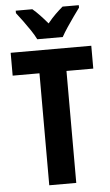

<svg xmlns="http://www.w3.org/2000/svg" viewBox="-61 -973 583 1013"><g transform="rotate(-5 230.0 -466.5)"><path d="M301 0H158V-593H16V-714H443V-593H301ZM396 -920Q382 -901 363.5 -875Q345 -849 327 -822Q309 -795 297 -773H162Q152 -794 134 -821Q116 -848 96.5 -874.5Q77 -901 62 -920V-933H150Q168 -918 188 -897Q208 -876 229 -851Q251 -878 270.5 -897Q290 -916 310 -933H396Z"/></g></svg>

Font: Noto Sans Display Condensed
Style: Bold
Weight: 700
Width: 3
Designer: Monotype Design Team
Foundry: Monotype Imaging Inc.
Version: Version 2.003